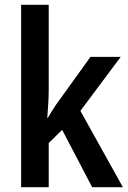

<svg xmlns="http://www.w3.org/2000/svg" viewBox="-20 -780 532 800"><path d="M183 -406Q183 -375 181 -347Q179 -319 177 -289H179Q192 -310 202.5 -327Q213 -344 226 -361L357 -543H483L315 -318L492 0H364L239 -239L183 -184V0H68V-760H183Z"/></svg>

Font: Noto Sans Kannada Condensed SemiBold
Style: Regular
Weight: 600
Width: 3
Designer: Jelle Bosma - Monotype Design Team
Foundry: Monotype Imaging Inc.
Version: Version 2.005; ttfautohint (v1.8.4.7-5d5b)